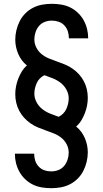

<svg xmlns="http://www.w3.org/2000/svg" viewBox="-20 -843 540 1006"><path d="M249 143Q224 143 199.5 139Q175 135 153 124.5Q131 114 112.5 96.5Q94 79 82 57.5Q70 36 64 12Q58 -12 58 -37Q58 -37 58 -37.5Q58 -38 58 -38H159Q159 -38 159 -38Q159 -38 159 -37Q159 -19 164.5 -1.5Q170 16 182.5 29.5Q195 43 212.5 49Q230 55 249 55Q268 55 286 48Q304 41 316 26.5Q328 12 334 -6.5Q340 -25 340 -43Q340 -66 329.5 -86.5Q319 -107 301.5 -121Q284 -135 263 -143.5Q242 -152 220.5 -159.5Q199 -167 178.5 -175.5Q158 -184 139.5 -197Q121 -210 106 -226.5Q91 -243 80.5 -263Q70 -283 65 -305Q60 -327 60 -350Q60 -370 64 -390.5Q68 -411 75.5 -430.5Q83 -450 94 -468Q105 -486 121 -500Q106 -512 94.5 -527.5Q83 -543 75.5 -560.5Q68 -578 64 -597Q60 -616 60 -635Q60 -660 66 -685Q72 -710 83.5 -732.5Q95 -755 113 -773Q131 -791 153.5 -802.5Q176 -814 201 -818.5Q226 -823 251 -823Q276 -823 300.5 -819Q325 -815 347 -804.5Q369 -794 387.5 -776.5Q406 -759 418 -737.5Q430 -716 436 -692Q442 -668 442 -643Q442 -643 442 -642.5Q442 -642 442 -642H341Q341 -642 341 -642Q341 -642 341 -643Q341 -661 335.5 -678.5Q330 -696 317.5 -709.5Q305 -723 287.5 -729Q270 -735 251 -735Q232 -735 214 -728Q196 -721 184 -706.5Q172 -692 166 -673.5Q160 -655 160 -637Q160 -614 170.5 -593.5Q181 -573 198.5 -559Q216 -545 237 -536.5Q258 -528 279.5 -520.5Q301 -513 321.5 -504.5Q342 -496 360.5 -483Q379 -470 394 -453.5Q409 -437 419.5 -417Q430 -397 435 -375Q440 -353 440 -330Q440 -310 436 -289.5Q432 -269 424.5 -249.5Q417 -230 406 -212Q395 -194 379 -180Q394 -168 405.5 -152.5Q417 -137 424.5 -119.5Q432 -102 436 -83Q440 -64 440 -45Q440 -20 434 5Q428 30 416.5 52.5Q405 75 387 93Q369 111 346.5 122.5Q324 134 299 138.5Q274 143 249 143ZM287 -231Q300 -237 310.5 -247.5Q321 -258 327 -271Q333 -284 336.5 -298.5Q340 -313 340 -327Q340 -351 328.5 -372.5Q317 -394 298.5 -408.5Q280 -423 258 -432Q236 -441 213 -449Q200 -443 189.5 -432.5Q179 -422 173 -409Q167 -396 163.5 -381.5Q160 -367 160 -353Q160 -329 171.5 -307.5Q183 -286 201.5 -271.5Q220 -257 242 -248Q264 -239 287 -231Z"/></svg>

Font: Iosevka SS04 Semibold
Style: Regular
Weight: 600
Monospace: yes
Designer: Belleve Invis
Foundry: Belleve Invis
Version: Version 19.0.0; ttfautohint (v1.8.4)